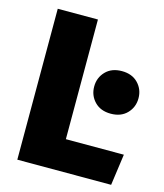

<svg xmlns="http://www.w3.org/2000/svg" viewBox="-106 -775 728 854"><g transform="rotate(15 258.5 -347.5)"><path d="M486 0H54V-695H239V-144H506ZM402 -305Q355 -305 327.5 -333.5Q300 -362 300 -403Q300 -444 327.5 -472.5Q355 -501 402 -501Q449 -501 476.5 -472.5Q504 -444 504 -403Q504 -362 476.5 -333.5Q449 -305 402 -305Z"/></g></svg>

Font: Trujillo ExtraBold
Style: Regular
Weight: 800
Designer: Fira Sans original fonts by bBox Type GmbH, Carrois Corporate GbR, & Edenspiekermann AG / Changes by Cristiano Sobral
Foundry: Fira Sans original fonts by bBox Type GmbH, Carrois Corporate GbR, & Edenspiekermann AG / Changes by Cristiano Sobral
Version: Version 4.301;July 28, 2020;FontCreator 13.0.0.2655 64-bit